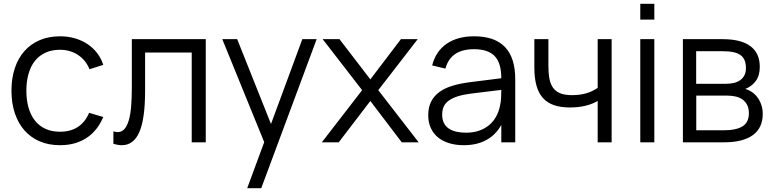

<svg xmlns="http://www.w3.org/2000/svg" viewBox="-20 -745 4042 1005"><path d="M294 15Q234.5 15 187.5 -5.2Q140.5 -25.5 107.8 -62.8Q75 -100 57.5 -152.8Q40 -205.5 40 -270Q40 -335.5 57.5 -388Q75 -440.5 108 -477.8Q141 -515 188.2 -535Q235.5 -555 294.5 -555Q335.5 -555 371.8 -544.5Q408 -534 437.2 -514.8Q466.5 -495.5 488 -467.8Q509.5 -440 520.5 -405.5L448.5 -382.5Q439 -406.5 423.5 -425.5Q408 -444.5 388.2 -457.5Q368.5 -470.5 344.5 -477.5Q320.5 -484.5 294 -484.5Q251.5 -484.5 218.5 -469.5Q185.5 -454.5 163.2 -426.8Q141 -399 129.5 -359.2Q118 -319.5 118 -270Q118 -221.5 129.2 -182Q140.5 -142.5 162.5 -114.2Q184.5 -86 217.5 -70.8Q250.5 -55.5 294 -55.5Q350 -55.5 388 -80.8Q426 -106 446.5 -154.5L520.5 -132.5Q490 -60 432.2 -22.5Q374.5 15 294 15Z M573.5 -57.5Q586.5 -53.5 596 -53.5Q617 -53.5 631.2 -69.5Q645.5 -85.5 654.2 -115.5Q663 -145.5 666.5 -188.8Q670 -232 670 -286.5V-540H1057V0H983.5V-470H739.5V-270Q739.5 -123 709.5 -54Q679.5 15 618 15Q597.5 15 573.5 7.5Z M1274 240 1363 -1 1143.5 -540H1221.5L1398.5 -96L1562.5 -540H1637.5L1347.5 240Z M1664.5 0 1875.5 -273 1669 -540H1757L1918.5 -329.5L2078.5 -540H2166.5L1960 -273L2171.5 0H2083L1918.5 -216.5L1753 0Z M2462 -555Q2677 -555 2677 -330.5V0H2604V-91Q2575 -39 2525.5 -12Q2476 15 2408 15Q2364.5 15 2330 4.2Q2295.5 -6.5 2271.5 -26.8Q2247.5 -47 2234.5 -76Q2221.5 -105 2221.5 -141.5Q2221.5 -184 2237.2 -214.2Q2253 -244.5 2281.8 -264.8Q2310.5 -285 2351.2 -297Q2392 -309 2441.5 -315L2604 -335.5Q2604 -415 2569.5 -451.2Q2535 -487.5 2461 -487.5Q2339 -487.5 2311.5 -386L2242 -402.5Q2261 -476.5 2317.8 -515.8Q2374.5 -555 2462 -555ZM2448.5 -255.5Q2407.5 -250.5 2378.2 -241.5Q2349 -232.5 2330.2 -219.2Q2311.5 -206 2303 -187.8Q2294.5 -169.5 2294.5 -145.5Q2294.5 -50.5 2421 -50.5Q2456 -50.5 2485.5 -60.2Q2515 -70 2537.8 -88.2Q2560.5 -106.5 2575.5 -132.5Q2590.5 -158.5 2597 -190.5Q2602 -211 2603 -233.8Q2604 -256.5 2604 -274.5Z M3108.5 0V-216.5Q3080 -200 3043.8 -191.2Q3007.5 -182.5 2962 -182.5Q2914 -182.5 2879 -194.8Q2844 -207 2821.2 -232.8Q2798.5 -258.5 2787.8 -297.8Q2777 -337 2777 -391V-540H2850.5V-401Q2850.5 -360.5 2856.2 -331.5Q2862 -302.5 2876.2 -283.8Q2890.5 -265 2914.2 -256Q2938 -247 2973.5 -247Q3015.5 -247 3048 -256.5Q3080.5 -266 3108.5 -285V-540H3181.5V0Z M3331.5 -642.5V-725H3405V-642.5ZM3331.5 0V-540H3405V0Z M3768.5 0H3554.5V-540H3763Q3858.5 -540 3907.8 -503.5Q3957 -467 3957 -395Q3957 -349.5 3936 -321Q3915 -292.5 3881 -279.5Q3900 -274 3916.8 -262.5Q3933.5 -251 3945.8 -234Q3958 -217 3965.2 -195.5Q3972.5 -174 3972.5 -149Q3972.5 -75.5 3920.8 -37.8Q3869 0 3768.5 0ZM3762 -477H3624V-306.5H3782Q3805 -306.5 3823.8 -311.5Q3842.5 -316.5 3856 -326.5Q3869.5 -336.5 3877 -352Q3884.5 -367.5 3884.5 -388.5Q3884.5 -412 3877.8 -428.8Q3871 -445.5 3856.5 -456.2Q3842 -467 3818.5 -472Q3795 -477 3762 -477ZM3767 -63Q3834 -63 3867 -84Q3900 -105 3900 -152Q3900 -177.5 3891.2 -195Q3882.5 -212.5 3867.5 -223.5Q3852.5 -234.5 3832 -239.5Q3811.5 -244.5 3788 -244.5H3624.5V-63Z"/></svg>

Font: Vela Sans
Style: Regular
Weight: 400
Designer: Principal design: Mikhail Sharanda - project Manrope.
Design modification: Ravid Balaliev
Foundry: Mikhail Sharanda
Version: Version 1.001